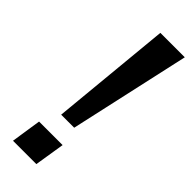

<svg xmlns="http://www.w3.org/2000/svg" viewBox="-237 -728 750 750"><g transform="rotate(45 138.0 -352.5)"><path d="M93 -205 141 -705H276L165 -205ZM32 0 51 -125H181L161 0Z"/></g></svg>

Font: Nunito Sans 10pt SemiExpanded SemiBold
Style: Italic
Weight: 600
Width: 6
Italic angle: -9°
Designer: Vernon Adams
Foundry: Vernon Adams
Version: Version 3.101;gftools[0.9.27]